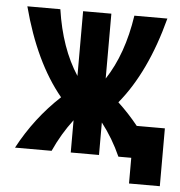

<svg xmlns="http://www.w3.org/2000/svg" viewBox="-48 -583 682 727"><g transform="rotate(5 293.0 -219.5)"><path d="M26.9 0Q89.4 -117.2 184.1 -205.1Q81.5 -329.1 26.9 -537.1H152.3Q173.8 -390.6 238.8 -291V-537.1H346.2V-290.5Q411.6 -389.6 433.6 -537.1H559.1Q504.4 -329.1 401.9 -205.1Q443.4 -166.5 479 -122.1H585.9V97.7H468.8V0H419.9Q390.1 -66.9 346.2 -123.5V0H238.8V-122.6Q196.3 -66.9 166 0Z"/></g></svg>

Font: Consola Mono
Style: Bold
Weight: 700
Monospace: yes
Designer: Wojciech Kalinowski "wmk69" (wmk69@o2.pl)
Foundry: Wojciech Kalinowski "wmk69" (wmk69@o2.pl)
Version: Version 2.1.0